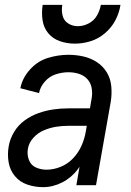

<svg xmlns="http://www.w3.org/2000/svg" viewBox="-20 -764 540 792"><path d="M158 8Q124 8 93 -2.5Q62 -13 41.5 -37.5Q21 -62 15.5 -95Q10 -128 16 -161Q21 -191 38 -219.5Q55 -248 82 -267.5Q109 -287 139 -297.5Q169 -308 199.5 -312.5Q230 -317 261 -317H351L358 -358Q362 -380 358 -401.5Q354 -423 340 -438Q326 -453 305.5 -459.5Q285 -466 262 -466Q236 -466 210 -457.5Q184 -449 165 -427.5Q146 -406 141 -380L64 -400Q72 -442 103.5 -477Q135 -512 177.5 -525Q220 -538 262 -538Q294 -538 324.5 -531Q355 -524 380 -507.5Q405 -491 420.5 -465.5Q436 -440 439 -408.5Q442 -377 437 -345L376 0H295L308 -76Q305 -71 301 -66Q275 -31 236.5 -11.5Q198 8 158 8ZM172 -64Q201 -64 230.5 -76Q260 -88 282 -111.5Q304 -135 316.5 -163.5Q329 -192 334 -222L338 -245H261Q236 -245 211 -241Q186 -237 161 -226.5Q136 -216 117.5 -195.5Q99 -175 95 -150Q91 -127 99 -105Q107 -83 127.5 -73.5Q148 -64 172 -64ZM289 -584Q257 -584 227.5 -594Q198 -604 179 -627Q160 -650 155.5 -681Q151 -712 156 -744H237Q233 -722 238 -700.5Q243 -679 261 -667.5Q279 -656 301 -656Q324 -656 346 -667.5Q368 -679 380 -700Q392 -721 396 -744H477Q472 -711 456 -680.5Q440 -650 413 -627Q386 -604 353.5 -594Q321 -584 289 -584Z"/></svg>

Font: Iosevka SS08
Style: Italic
Weight: 400
Italic angle: -10°
Monospace: yes
Designer: Belleve Invis
Foundry: Belleve Invis
Version: 2.1.0; ttfautohint (v1.8.2)